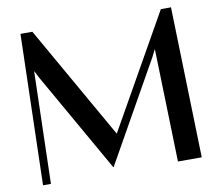

<svg xmlns="http://www.w3.org/2000/svg" viewBox="-85 -892 1127 993"><g transform="rotate(-10 479.0 -396.0)"><path d="M119.6 -588.4 104 0H62.5L83.5 -791.5H146L484.4 -196.8L820.8 -791.5H874L896 0H771L754.4 -590.8H752.9L734.4 -554.2L438.5 -29.3H436.5L139.6 -551.3L120.6 -588.4Z"/></g></svg>

Font: Resagnicto
Style: Bold
Weight: 700
Version: Version 0.9991